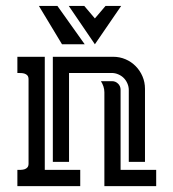

<svg xmlns="http://www.w3.org/2000/svg" viewBox="-20 -633 590 653"><path d="M214.8 -384.8V-82.5H159.7V-439.9H364.7Q387.2 -439.9 407 -431.4Q426.8 -422.9 441.4 -408Q456.1 -393.1 464.6 -373.3Q473.1 -353.5 473.1 -331.1V-82.5H418V-326.7Q418 -338.4 413.3 -349.1Q408.7 -359.9 400.9 -367.7Q393.1 -375.5 382.3 -380.1Q371.6 -384.8 359.9 -384.8ZM39.1 -439.9H132.3V-55.2H252.9V0H39.1V-55.2Q44.9 -55.2 51.8 -55.4Q58.6 -55.7 64.2 -57.6Q69.8 -59.6 73.5 -64Q77.1 -68.4 77.1 -76.7V-362.8Q77.1 -371.6 73.5 -376Q69.8 -380.4 64.2 -382.3Q58.6 -384.3 52 -384.5Q45.4 -384.8 39.1 -384.8ZM335 -319.3Q335 -329.1 331.8 -338.9Q328.6 -348.6 323.2 -356.9H361.3Q373 -356.9 381.6 -348.4Q390.1 -339.8 390.1 -328.1V-55.2H511.2V0H335ZM392.1 -612.8 302.7 -482.4 213.9 -612.8H266.6L302.7 -570.3L338.9 -612.8ZM190.9 -482.4 112.3 -612.8H175.3L268.1 -482.4Z"/></svg>

Font: Isar CAT
Style: Regular
Weight: 400
Designer: Digitized by Peter Wiegel
Foundry: CAT-Fonts, Peter Wiegel
Version: Version 1.000; ttfautohint (v1.3)